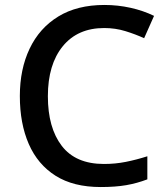

<svg xmlns="http://www.w3.org/2000/svg" viewBox="-20 -744 673 774"><path d="M400 -631Q293 -631 233 -557.5Q173 -484 173 -356Q173 -229 229 -156Q285 -83 399 -83Q445 -83 487.5 -91.5Q530 -100 574 -114V-21Q532 -5 488.5 2.5Q445 10 386 10Q276 10 204 -35.5Q132 -81 96 -163.5Q60 -246 60 -357Q60 -465 99.5 -548Q139 -631 215 -677.5Q291 -724 401 -724Q455 -724 506.5 -712.5Q558 -701 601 -680L561 -590Q526 -606 485.5 -618.5Q445 -631 400 -631Z"/></svg>

Font: Noto Sans Ol Chiki Medium
Style: Regular
Weight: 500
Designer: Monotype Design Team, Lewis McGuffie
Foundry: Monotype Imaging Inc.
Version: Version 2.003; ttfautohint (v1.8.4.7-5d5b)